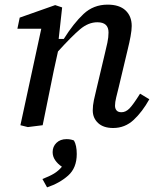

<svg xmlns="http://www.w3.org/2000/svg" viewBox="-20 -540 668 828"><path d="M468 12Q426 12 403 -9.5Q380 -31 380 -64Q380 -85 385 -108.5Q390 -132 396 -156L432 -308Q438 -332 443 -355.5Q448 -379 448 -400Q448 -444 400 -444Q361 -444 325 -413.5Q289 -383 230 -318L212 -236Q200 -177 188 -118Q176 -59 164 0L100 8L68 0L158 -416H55L65 -464L218 -518L248 -508L233 -372H255Q297 -439 340 -479.5Q383 -520 444 -520Q495 -520 521.5 -495Q548 -470 548 -428Q548 -410 543 -383Q538 -356 532 -332L492 -164Q486 -140 481 -119.5Q476 -99 476 -84Q476 -72 482.5 -64Q489 -56 504 -56Q522 -56 538 -72Q554 -88 584 -136L624 -112Q594 -58 556.5 -23Q519 12 468 12ZM311 124Q311 184 274 217Q237 250 183 268L163 232Q194 220 213 208.5Q232 197 247 179Q229 167 218 151Q207 135 207 116Q207 92 223.5 76Q240 60 267 60Q278 60 286.5 62Q295 64 299 66Q311 87 311 124Z"/></svg>

Font: Source Serif 4 Caption
Style: Italic
Weight: 400
Italic angle: -12°
Designer: Frank Grießhammer
Foundry: Adobe Systems Incorporated
Version: Version 4.004;hotconv 1.0.117;makeotfexe 2.5.65602